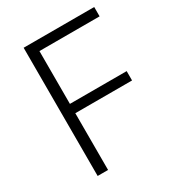

<svg xmlns="http://www.w3.org/2000/svg" viewBox="-172 -820 850 926"><g transform="rotate(-30 253.0 -357.0)"><path d="M158 0V-316H474V-368H158V-662H493V-714H100V0Z"/></g></svg>

Font: Noto Sans Myanmar UI Light
Style: Regular
Weight: 300
Designer: Monotype Design Team
Foundry: Monotype Imaging Inc.
Version: Version 2.103